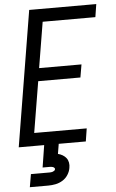

<svg xmlns="http://www.w3.org/2000/svg" viewBox="-62 -777 626 1038"><g transform="rotate(-5 250.5 -257.5)"><path d="M16 0 137 -735H501L490 -665H204L163 -417H393L381 -347H152L106 -70H391L380 0ZM57 220 69 150H169Q174 150 178.5 149.5Q183 149 187.5 147.5Q192 146 196 143Q200 140 201 135Q202 131 198.5 127.5Q195 124 191 122.5Q187 121 182.5 120.5Q178 120 174 120H135L154 0H233L224 54Q237 57 249 64Q261 71 269 81.5Q277 92 279.5 106Q282 120 279 135Q276 154 264.5 172Q253 190 235 201Q217 212 197 216Q177 220 157 220Z"/></g></svg>

Font: Iosevka Curly Oblique
Style: Regular
Weight: 400
Italic angle: -9°
Monospace: yes
Designer: Belleve Invis
Foundry: Belleve Invis
Version: Version 11.1.0; ttfautohint (v1.8.3)